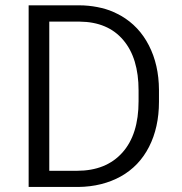

<svg xmlns="http://www.w3.org/2000/svg" viewBox="-20 -724 696 736"><path d="M89.8 -7.3V-703.6H283.2Q301.3 -703.6 318.6 -701.9Q335.9 -700.2 352.5 -697Q369.1 -693.8 384.8 -689.2Q400.4 -684.6 415 -678Q429.7 -671.4 443.8 -663.6Q513.2 -623.5 550.8 -549.8Q588.9 -475.6 589.4 -379.4V-334Q589.4 -284.7 579.8 -241.5Q570.3 -198.2 551.3 -161.1Q513.7 -87.4 443.4 -47.9Q408.2 -28.3 367.2 -18.1Q326.2 -7.8 279.3 -7.3ZM168.9 -633.8V-76.7V-69.3H176.3H274.9Q386.7 -69.3 449.2 -139.2Q511.2 -208.5 511.2 -335.9V-377.4Q511.2 -501.5 452.6 -570.3Q422.9 -605.5 381.1 -623Q339.4 -640.6 285.6 -641.1H176.3H168.9Z"/></svg>

Font: Vazir Light FD-UI
Style: Light-FD-UI
Weight: 300
Designer: Saber Rastikerdar
Foundry: Saber Rastikerdar
Version: Version 30.1.0